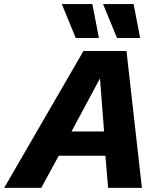

<svg xmlns="http://www.w3.org/2000/svg" viewBox="-75 -906 765 926"><path d="M-54.8 0 327.4 -660H535L609.4 0H446.4L433.4 -154.8H208.2L124 0ZM269.8 -271.8H427L407.2 -527.8ZM370.4 -886.4 402 -722.6H290.4L223 -886.4ZM569.4 -886.4 601 -722.6H489.4L422 -886.4Z"/></svg>

Font: Work Sans
Style: Italic
Weight: 400
Italic angle: -13°
Designer: Wei Huang
Foundry: Wei Huang
Version: Version 2.012